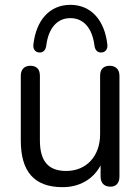

<svg xmlns="http://www.w3.org/2000/svg" viewBox="-20 -765 580 794"><path d="M239 9C308 9 365 -23 396 -81V-35C396 -8 411 7 437 7C460 7 474 -8 474 -35V-452C474 -479 457 -493 434 -493C408 -493 394 -479 394 -452V-210C394 -119 337 -58 254 -58C179 -58 145 -99 145 -185V-452C145 -479 131 -493 105 -493C82 -493 66 -479 66 -452V-184C66 -57 120 9 239 9ZM143 -548C157 -547 168 -556 171 -574C180 -651 218 -690 271 -690C324 -690 362 -651 371 -574C374 -556 385 -547 399 -548C415 -548 426 -561 424 -580C413 -681 357 -745 271 -745C185 -745 129 -681 118 -580C116 -561 127 -548 143 -548Z"/></svg>

Font: SN Pro Book
Style: Regular
Weight: 350
Designer: Tobias Whetton
Foundry: Supernotes
Version: Version 1.003;Glyphs 3.3 (3324)